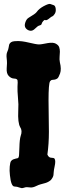

<svg xmlns="http://www.w3.org/2000/svg" viewBox="-20 -949 348 991"><path d="M224.6 -151.4Q231.4 -134.8 245.1 -134.8Q257.8 -134.8 261.7 -129.9Q268.6 -119.1 261.7 -88.9Q257.8 -71.3 257.3 -61.5Q256.8 -51.8 255.9 -44.9Q253.9 -33.2 242.2 -19.5Q229.5 -8.8 214.4 -4.4Q199.2 0 189.5 2.4Q179.7 4.9 168 10.7Q150.4 19.5 138.2 18.6Q126 17.6 119.6 17.1Q113.3 16.6 105 19.5Q96.7 22.5 91.8 22Q86.9 21.5 82 19.5Q67.4 13.7 54.7 13.7Q37.1 13.7 31.2 -44.9Q28.3 -68.4 30.3 -89.8Q32.2 -111.3 37.1 -117.7Q42 -124 48.8 -126.5Q55.7 -128.9 61.5 -130.4Q67.4 -131.8 72.3 -132.8Q78.1 -135.7 78.6 -153.8Q79.1 -171.9 80.1 -187.5Q81.1 -230.5 86.9 -248Q96.7 -274.4 84 -293Q71.3 -315.4 74.2 -377Q76.2 -414.1 73.2 -437.5Q69.3 -483.4 70.3 -502Q71.3 -515.6 71.3 -523.4Q71.3 -531.2 70.3 -535.2Q67.4 -543 52.7 -543.5Q38.1 -543.9 25.4 -556.6Q12.7 -569.3 14.6 -596.7Q17.6 -624 14.6 -646.5Q11.7 -668.9 17.6 -681.6Q23.4 -694.3 24.4 -703.1Q25.4 -711.9 27.3 -718.8Q33.2 -734.4 54.2 -736.3Q75.2 -738.3 93.3 -735.8Q111.3 -733.4 127 -729.5Q168 -719.7 180.7 -719.7Q190.4 -719.7 202.6 -722.2Q214.8 -724.6 226.6 -726.6Q253.9 -731.4 268.1 -723.6Q282.2 -715.8 285.6 -705.1Q289.1 -694.3 289.1 -682.1Q289.1 -669.9 287.6 -656.2Q286.1 -642.6 289.1 -627Q297.9 -591.8 290 -569.8Q282.2 -547.9 275.4 -543.5Q268.6 -539.1 262.2 -538.1Q255.9 -537.1 249.5 -536.6Q243.2 -536.1 238.3 -529.3Q230.5 -516.6 230.5 -431.6L232.4 -268.6Q232.4 -206.1 224.6 -151.4ZM127.9 -857.4Q163.1 -877.9 169.4 -887.2Q175.8 -896.5 185.1 -903.8Q194.3 -911.1 205.1 -917Q232.4 -931.6 240.2 -928.2Q248 -924.8 256.8 -922.4Q265.6 -919.9 267.6 -903.8Q269.5 -887.7 262.2 -877Q254.9 -866.2 250.5 -864.7Q246.1 -863.3 241.2 -859.4Q236.3 -855.5 231.4 -851.6Q218.8 -841.8 212.9 -845.7Q210 -847.7 203.1 -840.3Q196.3 -833 194.3 -824.2Q192.4 -819.3 183.6 -817.4Q174.8 -815.4 161.6 -801.8Q148.4 -788.1 134.8 -790.5Q121.1 -793 112.8 -803.7Q104.5 -814.5 110.4 -832.5Q116.2 -850.6 127.9 -857.4Z"/></svg>

Font: Creepster Caps
Style: Regular
Weight: 400
Designer: Font Diner, Inc
Foundry: Font Diner, Inc
Version: Version 1.000